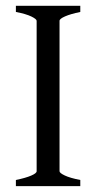

<svg xmlns="http://www.w3.org/2000/svg" viewBox="-20 -635 338 655"><path d="M34.2 0V-21Q67.4 -27.8 86.2 -35.9Q105 -43.9 105 -50.8V-564Q105 -569.8 87.2 -578.6Q69.3 -587.4 34.2 -594.2V-615.2H253.9V-594.2Q220.7 -587.4 201.9 -579.1Q183.1 -570.8 183.1 -564V-50.8Q183.1 -44.9 200.9 -36.4Q218.8 -27.8 253.9 -21V0Z"/></svg>

Font: Gentium Basic
Style: Regular
Weight: 400
Designer: J. Victor Gaultney and Annie Olsen
Foundry: SIL International
Version: Version 1.100